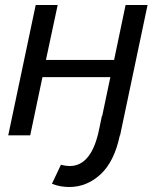

<svg xmlns="http://www.w3.org/2000/svg" viewBox="-20 -542 624 769"><path d="M13 0 123 -522H211L164 -302H437L483 -522H571L461 0H373L422 -233H150L101 0ZM257 207Q241 207 223 204Q205 201 188 194L224 118Q244 123 259 123Q347 123 377 -24L388 -77H476L460 0Q438 105 383 156Q328 207 257 207Z"/></svg>

Font: Raleway Medium
Style: Italic
Weight: 500
Italic angle: -12°
Designer: Matt McInerney, Pablo Impallari, Rodrigo Fuenzalida
Foundry: Matt McInerney, Pablo Impallari, Rodrigo Fuenzalida
Version: Version 4.026